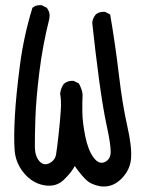

<svg xmlns="http://www.w3.org/2000/svg" viewBox="-20 -721 540 731"><path d="M362.3 -11.7Q327.1 -17.6 307.1 -37.1Q287.1 -56.6 264.6 -88.9Q252.9 -65.4 223.1 -36.6Q193.4 -7.8 148.4 -15.6Q103.5 -23.4 71.3 -62Q39.1 -100.6 35.6 -149.9Q32.2 -199.2 36.6 -278.8Q41 -358.4 55.7 -471.2Q70.3 -584 103.5 -691.4Q117.2 -703.1 138.7 -701.2L158.2 -691.4Q171.9 -673.8 168 -650.4Q142.6 -549.8 129.9 -447.3Q117.2 -344.7 114.7 -270Q112.3 -195.3 112.8 -160.6Q113.3 -126 129.9 -107.4Q146.5 -88.9 168 -99.6Q189.5 -110.4 193.4 -132.8Q197.3 -155.3 203.1 -209Q209 -262.7 211.4 -300.3Q213.9 -337.9 209 -364.3Q210.9 -383.8 222.7 -401.4Q238.3 -415 260.7 -413.1L280.3 -403.3Q295.9 -374 294.4 -355Q293 -335.9 293.5 -295.4Q293.9 -254.9 304.7 -202.1Q315.4 -149.4 335.9 -121.6Q356.4 -93.8 378.9 -104Q401.4 -114.3 401.4 -143.6Q401.4 -172.9 386.7 -240.2Q372.1 -307.6 357.4 -416Q342.8 -524.4 331.1 -634.8Q333 -652.3 344.7 -666Q358.4 -677.7 379.9 -675.8L399.4 -666Q418.9 -552.7 432.6 -437Q446.3 -321.3 464.4 -242.2Q482.4 -163.1 479 -118.2Q475.6 -73.2 441.4 -39.6Q407.2 -5.9 362.3 -11.7Z"/></svg>

Font: JasonHandwriting1
Style: Regular
Weight: 400
Version: Version 1.48.20